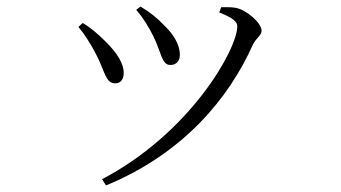

<svg xmlns="http://www.w3.org/2000/svg" viewBox="-20 -516 1040 585"><path d="M395 -486C417 -461 434 -432 447 -406C471 -359 472 -318 499 -318C516 -318 528 -329 528 -349C528 -381 508 -412 480 -439C459 -461 437 -479 408 -496ZM303 49C541 -49 679 -220 750 -379C761 -402 777 -407 777 -423C777 -445 733 -485 699 -492C683 -495 667 -494 654 -494L648 -478C689 -462 703 -450 703 -436C703 -366 560 -111 291 30ZM219 -434C238 -411 256 -383 272 -352C300 -299 301 -262 331 -262C348 -262 357 -275 357 -294C357 -322 337 -355 300 -391C283 -408 258 -431 232 -446Z"/></svg>

Font: Noto Serif CJK TC Light
Style: Regular
Weight: 300
Designer: Ryoko NISHIZUKA 西塚涼子 (kana & ideographs); Frank Grießhammer (Latin, Greek & Cyrillic); Wenlong ZHANG 张文龙 (bopomofo); San
Foundry: Adobe
Version: Version 2.001;hotconv 1.1.0;makeotfexe 2.6.0